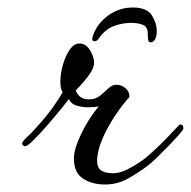

<svg xmlns="http://www.w3.org/2000/svg" viewBox="-20 -475 509 512"><path d="M334 -455Q372 -455 385 -434Q398 -413 398 -393Q398 -377 393 -369.5Q388 -362 382 -362Q376 -362 375 -369Q374 -376 374 -386Q374 -403 361.5 -408.5Q349 -414 330 -414Q304 -414 281 -404.5Q258 -395 241 -369Q237 -365 232 -365Q226 -365 226 -371Q226 -376 229 -383Q240 -413 269 -434Q298 -455 334 -455ZM260 17Q225 17 201 1Q177 -15 177 -53Q177 -77 196 -117Q215 -157 243 -191Q238 -190 230.5 -189.5Q223 -189 214 -189Q199 -189 184 -193.5Q169 -198 164 -211Q160 -206 144 -186Q128 -166 107.5 -142.5Q87 -119 70 -102Q53 -85 47 -85Q45 -85 42 -87Q39 -89 39 -92Q39 -97 49.5 -107Q60 -117 65 -122Q103 -163 121.5 -189.5Q140 -216 147 -229Q141 -238 141 -257Q141 -278 147.5 -301.5Q154 -325 165.5 -342Q177 -359 192 -359Q209 -359 220 -341Q231 -323 231 -308Q231 -296 222 -282Q213 -268 201.5 -255Q190 -242 182 -234Q191 -210 217 -210Q235 -210 247 -220Q259 -230 269 -239.5Q279 -249 290 -249Q304 -249 315 -239.5Q326 -230 325 -216Q308 -198 287.5 -167.5Q267 -137 253 -104.5Q239 -72 239 -46Q239 -27 250.5 -20Q262 -13 281 -13Q299 -13 319 -23Q339 -33 359 -47Q372 -56 397.5 -80Q423 -104 457 -141Q459 -143 461 -143Q469 -143 469 -132Q469 -129 457 -115.5Q445 -102 428.5 -85Q412 -68 397 -53.5Q382 -39 375 -34Q350 -15 321.5 1Q293 17 260 17Z"/></svg>

Font: Corinthia
Style: Bold
Weight: 700
Designer: Robert E. Leuschke
Foundry: Robert E. Leuschke
Version: Version 1.013; ttfautohint (v1.8.3)